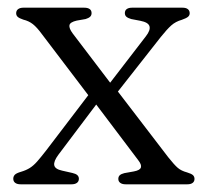

<svg xmlns="http://www.w3.org/2000/svg" viewBox="-20 -479 538 499"><path d="M218.5 -243.5 243 -224.5 131.5 -76.5Q119 -59.5 121 -49.5Q123 -39.5 141.5 -35.5L168 -29.5Q177 -27.5 181 -23.8Q185 -20 185 -14.5Q185 -7.5 180 -3.8Q175 0 166 0H33.5Q24.5 0 19.5 -3.8Q14.5 -7.5 14.5 -14.5Q14.5 -20.5 18.5 -24.8Q22.5 -29 34.5 -32.5Q48 -36.5 57.5 -42.5Q67 -48.5 76.5 -59.2Q86 -70 100 -88ZM169 -392 275.5 -252 281.5 -247.5 417.5 -70Q433 -50.5 442 -42.8Q451 -35 466 -31Q477.5 -27.5 481.5 -23.8Q485.5 -20 485.5 -14Q485.5 -7.5 480.8 -3.8Q476 0 467 0H306.5Q297.5 0 292.5 -3.8Q287.5 -7.5 287.5 -14Q287.5 -20 291.2 -23.5Q295 -27 303 -29L328 -33.5Q344 -36.5 346.2 -43.8Q348.5 -51 339 -63L222 -218L216 -223L89.5 -389.5Q76 -408 65.5 -416.2Q55 -424.5 40.5 -428Q30 -431.5 26 -435.2Q22 -439 22 -444.5Q22 -451.5 27 -455.2Q32 -459 40.5 -459H199Q208 -459 213 -455.5Q218 -452 218 -445Q218 -439 214.2 -435.5Q210.5 -432 202.5 -429.5L179.5 -425.5Q162 -421.5 160.5 -413.5Q159 -405.5 169 -392ZM269.5 -219.5 247 -239 359 -384.5Q371.5 -400.5 368.5 -410.8Q365.5 -421 344.5 -425L321 -429.5Q312.5 -432 308.5 -435.5Q304.5 -439 304.5 -445Q304.5 -452 309.5 -455.5Q314.5 -459 323 -459H454.5Q463.5 -459 468.2 -455.2Q473 -451.5 473 -444.5Q473 -439 468.5 -435.2Q464 -431.5 452.5 -427.5Q436.5 -423 425.2 -413Q414 -403 398 -383Z"/></svg>

Font: Fraunces 48pt Soft Wonky Light
Style: Regular
Weight: 300
Version: Version 1.000;[b76b70a41]